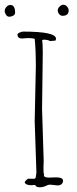

<svg xmlns="http://www.w3.org/2000/svg" viewBox="-38 -793 327 813"><path d="M252.9 -749Q252.9 -726.1 226.6 -726.1Q218.8 -726.1 212.6 -733.2Q206.5 -740.2 206.5 -748.8Q206.5 -757.3 214.1 -765.1Q221.7 -772.9 230.5 -772.9Q239.3 -772.9 246.1 -764.9Q252.9 -756.8 252.9 -749ZM25.9 -739.3Q25.9 -772 5.9 -772Q-2.9 -772 -10.5 -763.9Q-18.1 -755.9 -18.1 -747.3Q-18.1 -738.8 -12.7 -730.5Q-7.3 -722.2 1.2 -722.2Q9.8 -722.2 17.8 -726.6Q25.9 -731 25.9 -739.3ZM207 -7.8 173.8 -11.2Q166 -11.2 155.3 -5.6Q144.5 0 129.6 0Q114.7 0 110.8 -9.8L94.2 -8.8Q72.8 -8.8 66.9 -19Q66.9 -25.4 72.5 -29.5Q78.1 -33.7 80.1 -36.1H108.9L112.8 -40L116.2 -61Q116.2 -61 108.9 -279.8L113.8 -513.2Q113.8 -581.1 108.9 -628.9Q99.1 -631.8 79.1 -631.8L55.2 -629.9Q36.1 -629.9 36.1 -647Q36.1 -651.4 45.2 -655.3Q54.2 -659.2 60.1 -659.2Q199.2 -659.2 199.2 -628.9Q199.2 -626 196.8 -621.1L173.8 -619.1Q166 -625 145 -625L140.1 -622.1Q143.1 -613.3 143.1 -568.8L140.1 -331.1L147 -111.8L146 -81.1Q146 -57.6 148.9 -53.2L147.9 -50.8Q147.9 -41 169.9 -41L199.2 -42Q229 -42 229 -27.8Q229 -19 222.7 -13.4Q216.3 -7.8 207 -7.8Z"/></svg>

Font: Amatic SC
Style: Regular
Weight: 400
Version: Version 1.004